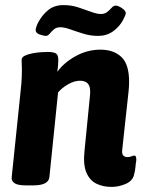

<svg xmlns="http://www.w3.org/2000/svg" viewBox="-20 -726 561 754"><path d="M418 8Q384 8 358 -5Q332 -18 319 -49Q306 -80 312 -135L333 -347Q334 -354 334 -358.5Q334 -363 334 -368Q334 -409 294 -409Q272 -409 247.5 -395Q223 -381 208 -363L174 -31Q171 2 111 2H82Q49 2 36.5 -7Q24 -16 26 -31L59 -349Q62 -375 64 -399Q66 -423 66 -453Q66 -462 65.5 -471Q65 -480 65 -491Q65 -501 77 -507Q89 -513 107 -516.5Q125 -520 141.5 -521Q158 -522 166 -522Q192 -522 200.5 -515.5Q209 -509 209 -490Q209 -469 205 -444Q231 -480 277 -505.5Q323 -531 374 -531Q426 -531 456.5 -502.5Q487 -474 487 -405Q487 -396 486.5 -387Q486 -378 485 -368L460 -138Q458 -122 464 -115.5Q470 -109 481 -109Q489 -109 496 -112Q503 -115 507 -115Q517 -115 515 -94Q513 -84 512 -70.5Q511 -57 506 -38Q500 -15 473 -3.5Q446 8 418 8ZM160 -585Q152 -585 136 -590.5Q120 -596 120 -608Q120 -612 123 -621.5Q126 -631 130 -638Q146 -668 170 -687Q194 -706 229 -706Q260 -706 287.5 -697Q315 -688 338 -679.5Q361 -671 376 -671Q391 -671 401 -679Q411 -687 418.5 -695.5Q426 -704 434 -704Q444 -704 459 -694Q474 -684 474 -674Q474 -668 463 -647Q449 -621 424 -603Q399 -585 365 -585Q336 -585 308 -593.5Q280 -602 256.5 -610.5Q233 -619 217 -619Q201 -619 191.5 -610.5Q182 -602 175 -593.5Q168 -585 160 -585Z"/></svg>

Font: Asap Semi Condensed Semi Condensed Regular
Style: Bold Italic
Weight: 700
Width: 4
Italic angle: -6°
Designer: Pablo Cosgaya
Foundry: Omnibus-Type
Version: Version 3.001; ttfautohint (v1.8.4.7-5d5b)